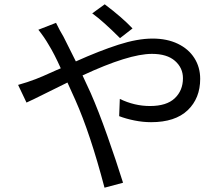

<svg xmlns="http://www.w3.org/2000/svg" viewBox="-20 -824 1040 891"><path d="M408 -762 466 -804Q547 -743 595 -692L537 -647Q458 -726 408 -762ZM275 -653 332 -539Q441 -588 529.5 -616.5Q618 -645 688 -645Q755 -645 805 -621Q855 -597 882 -554.5Q909 -512 909 -458Q909 -368 851 -312.5Q793 -257 681 -257Q643 -257 603.5 -265Q564 -273 533 -285L536 -365Q604 -332 676 -332Q753 -332 791 -368Q829 -404 829 -461Q829 -509 792 -541.5Q755 -574 685 -574Q578 -574 363 -474L401 -392Q437 -310 478 -194Q519 -78 551 24L465 47Q399 -204 330 -359Q319 -385 293 -441L210 -400Q124 -357 103 -348L64 -430Q107 -442 146 -457Q168 -465 243 -499L262 -507Q232 -574 206 -616Q186 -651 158 -686L240 -718Q258 -681 275 -653Z"/></svg>

Font: Noto Sans SC
Style: Regular
Weight: 400
Designer: Ryoko NISHIZUKA ____ (kana & ideographs); Paul D. Hunt (Latin, Greek & Cyrillic); Wenlong ZHANG ___ (bopomofo); Sandoll 
Foundry: Adobe Systems Incorporated
Version: Version 1.004